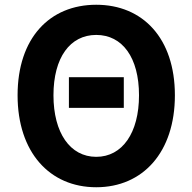

<svg xmlns="http://www.w3.org/2000/svg" viewBox="-20 -774 810 808"><path d="M270 -320H501V-449H270ZM385 14C581 14 716 -133 716 -373C716 -613 581 -754 385 -754C189 -754 54 -614 54 -373C54 -133 189 14 385 14ZM385 -114C275 -114 205 -215 205 -373C205 -532 275 -627 385 -627C495 -627 565 -532 565 -373C565 -215 495 -114 385 -114Z"/></svg>

Font: Noto Sans Mono CJK JP Bold
Style: Regular
Weight: 700
Designer: Ryoko NISHIZUKA (kana & ideographs); Paul D. Hunt (Latin, Greek & Cyrillic); Wenlong ZHANG (bopomofo); Sandoll Communica
Foundry: Adobe Systems Incorporated
Version: Version 1.004;PS 1.004;hotconv 1.0.82;makeotf.lib2.5.63406